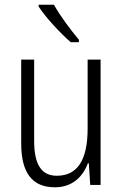

<svg xmlns="http://www.w3.org/2000/svg" viewBox="-20 -785 521 815"><path d="M209 -765H144V-757C173 -712 237 -643 280 -606H315V-616C281 -657 236 -716 209 -765ZM407 -532H352V-240C352 -104 308 -39 221 -39C158 -39 125 -84 125 -186V-532H70V-176C70 -55 114 10 213 10C287 10 332 -35 353 -92H357L363 0H407Z"/></svg>

Font: Noto Sans Arabic Cond Light
Style: Regular
Weight: 300
Width: 3
Designer: Monotype Design Team, Nadine Chahine, Nizar Qandah and Khaled Hosny
Foundry: Monotype Imaging Inc.
Version: Version 2.012